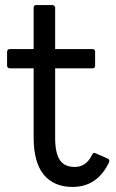

<svg xmlns="http://www.w3.org/2000/svg" viewBox="-20 -703 460 759"><path d="M113 -160V-433H19Q14 -433 11 -436Q8 -439 8 -443V-498Q8 -503 11 -506Q14 -509 19 -509H113V-673Q113 -683 124 -683H186Q191 -683 194.5 -680Q198 -677 198 -673V-509H346Q356 -509 356 -498V-443Q356 -433 346 -433H198V-158Q198 -98 216.5 -70.5Q235 -43 275 -43Q321 -43 344 -91Q349 -102 358 -97L406 -76Q416 -71 410 -59Q363 36 267 36Q193 36 153 -12.5Q113 -61 113 -160Z"/></svg>

Font: LINE Seed JP_TTF Regular
Style: Regular
Weight: 400
Designer: LINE & Fontrix & Fontworks
Version: Version 1.002